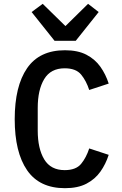

<svg xmlns="http://www.w3.org/2000/svg" viewBox="-20 -973 640 1005"><path d="M320 12Q186.5 12 121.8 -82Q57 -176 57 -349Q57 -522 121.8 -616Q186.5 -710 320 -710Q387.5 -710 432.5 -686.5Q477.5 -663 505.5 -623.5Q533.5 -584 549 -535.5L447 -502Q431.5 -550 404.5 -582.8Q377.5 -615.5 318.5 -615.5Q245.5 -615.5 211.5 -559.2Q177.5 -503 177.5 -408V-290Q177.5 -195 211.5 -138.8Q245.5 -82.5 318.5 -82.5Q377.5 -82.5 404.5 -115.2Q431.5 -148 447 -196L549 -162.5Q533.5 -114 505.5 -74.5Q477.5 -35 432.5 -11.5Q387.5 12 320 12ZM376.5 -759.5H265.5L145.5 -910L203.5 -953L322.5 -836.5L441 -953L496.5 -910Z"/></svg>

Font: Lilex Medium
Style: Regular
Weight: 500
Designer: Mike Abbink, Paul van der Laan, Pieter van Rosmalen, Mikhael Khrustik
Foundry: Mikhael Khrustik
Version: Version 1.100